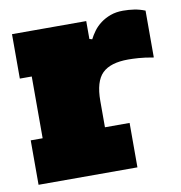

<svg xmlns="http://www.w3.org/2000/svg" viewBox="-69 -634 658 698"><g transform="rotate(-10 260.5 -285.0)"><path d="M18 -556H292V-490L302 -487Q309 -501 320 -516Q331 -531 347 -543Q363 -555 383.5 -562.5Q404 -570 430 -570Q451 -570 471 -567Q491 -564 511 -556V-383Q478 -389 455.5 -390.5Q433 -392 418 -392Q352 -392 322 -362.5Q292 -333 292 -261V-164H383V0H18V-164H62V-392H18Z"/></g></svg>

Font: Alfa Slab One
Style: Regular
Weight: 400
Designer: JM Sole
Foundry: JM Sole
Version: Version 1.001